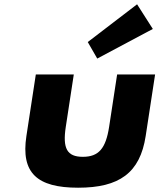

<svg xmlns="http://www.w3.org/2000/svg" viewBox="-20 -860 743 895"><path d="M147 -513 103.1 -226C76.8 -54 152.2 15 344.2 15C536.2 15 632.8 -54 659.1 -226L703 -513H526L488.7 -269C473.2 -168 440.2 -129 366.2 -129C292.2 -129 271.2 -168 286.7 -269L324 -513ZM389.1 -664 433.3 -587 692.4 -725 619 -840Z"/></svg>

Font: Sztylet
Style: BdObl
Weight: 700
Foundry: Cannot Into Space Fonts, PlusOne Fonts
Version: Version 0.12